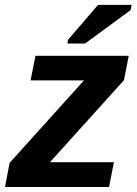

<svg xmlns="http://www.w3.org/2000/svg" viewBox="-25 -753 550 773"><path d="M433.6 -100.1 414.1 0H-4.9L13.7 -97.2L313 -429.2H98.1L117.7 -528.3H493.2L474.1 -430.2L176.3 -100.1ZM501 -712.4 317.4 -577.6H246.1L249 -592.8L369.6 -733.4H504.9Z"/></svg>

Font: Arimo
Style: Bold Italic
Weight: 700
Italic angle: -12°
Designer: Steve Matteson
Foundry: Monotype Imaging Inc.
Version: Version 1.33